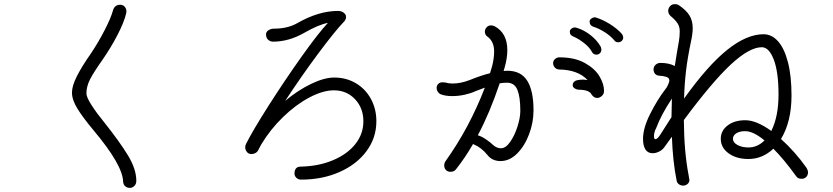

<svg xmlns="http://www.w3.org/2000/svg" viewBox="-20 -832 4040 931"><path d="M577 49Q575 -32 433 -201Q382 -262 355.5 -305Q329 -348 329 -383Q329 -415 352 -461Q375 -507 421 -573Q456 -625 487 -685Q518 -745 528 -782Q536 -809 563 -809Q576 -809 584.5 -799.5Q593 -790 593 -777Q593 -771 592 -768Q582 -725 550.5 -664Q519 -603 479 -545Q435 -483 417 -448Q399 -413 399 -379Q399 -361 424 -322Q449 -283 486 -238Q560 -145 600.5 -78.5Q641 -12 641 45Q641 60 631.5 69.5Q622 79 610 79Q595 79 586.5 70.5Q578 62 577 49Z M1805 -244Q1805 -164 1757.5 -99.5Q1710 -35 1626.5 2Q1543 39 1440 39Q1426 39 1417 30Q1408 21 1408 10Q1408 -24 1438 -24Q1526 -26 1595.5 -55.5Q1665 -85 1703.5 -134Q1742 -183 1742 -244Q1742 -308 1701.5 -351Q1661 -394 1599 -394Q1546 -394 1480.5 -359.5Q1415 -325 1353 -265Q1291 -205 1247 -132Q1241 -122 1231 -102Q1227 -94 1218 -89.5Q1209 -85 1199 -85Q1185 -85 1177 -95.5Q1169 -106 1169 -118Q1169 -128 1174 -136Q1205 -198 1282 -319Q1359 -440 1441 -555.5Q1523 -671 1570 -721Q1525 -713 1452 -671Q1379 -630 1304 -630Q1291 -630 1280.5 -639Q1270 -648 1270 -665Q1270 -678 1282 -685.5Q1294 -693 1308 -693Q1375 -693 1422 -720Q1525 -779 1619 -779Q1635 -779 1646.5 -770.5Q1658 -762 1658 -750Q1658 -739 1650 -729Q1607 -685 1525 -575Q1443 -465 1363 -343Q1424 -394 1488 -425Q1552 -456 1601 -456Q1659 -456 1705.5 -428.5Q1752 -401 1778.5 -352.5Q1805 -304 1805 -244Z M2567 -297Q2567 -238 2545.5 -181Q2524 -124 2487.5 -87.5Q2451 -51 2407 -51Q2367 -51 2344 -80Q2314 -117 2277 -132L2274 -134Q2234 -65 2191 -11Q2182 1 2165 1Q2150 1 2142 -8Q2134 -17 2134 -30Q2134 -41 2140 -50Q2256 -212 2331 -407L2286 -390Q2265 -380 2234.5 -373Q2204 -366 2172 -366Q2138 -366 2114 -376Q2107 -380 2102 -388.5Q2097 -397 2097 -406Q2098 -419 2106 -426Q2114 -433 2126 -433Q2134 -433 2139 -432Q2156 -427 2174 -427Q2214 -427 2258 -444Q2312 -466 2356 -477L2366 -510Q2376 -549 2376 -583Q2376 -631 2343 -655Q2331 -663 2331 -680Q2332 -692 2340.5 -700.5Q2349 -709 2361 -709Q2368 -709 2378 -705Q2440 -672 2440 -589Q2440 -549 2426 -501Q2425 -498 2424 -495Q2423 -492 2422 -488Q2428 -489 2440 -489Q2506 -489 2536.5 -440.5Q2567 -392 2567 -297ZM2909 -391Q2909 -376 2898 -366.5Q2887 -357 2876 -357Q2860 -357 2849 -373Q2838 -397 2785 -397Q2774 -398 2765.5 -404Q2757 -410 2757 -419Q2757 -428 2763 -434.5Q2769 -441 2778 -443Q2792 -446 2809 -446Q2815 -446 2829 -444Q2782 -494 2690 -495Q2678 -496 2670 -505Q2662 -514 2662 -526Q2662 -537 2671 -545.5Q2680 -554 2692 -554Q2766 -554 2815 -527Q2864 -500 2886.5 -462.5Q2909 -425 2909 -391ZM2503 -295Q2503 -361 2489 -396Q2475 -431 2438 -431Q2421 -431 2403 -428Q2355 -285 2297 -176Q2315 -171 2337 -156Q2359 -141 2371 -129Q2389 -113 2409 -113Q2432 -113 2453.5 -143.5Q2475 -174 2489 -217.5Q2503 -261 2503 -295ZM2959 -636Q2941 -658 2911.5 -676.5Q2882 -695 2858 -702Q2839 -708 2839 -728Q2839 -735 2846 -741Q2853 -747 2862 -748Q2868 -748 2870 -747Q2902 -737 2937 -715.5Q2972 -694 2996 -667Q3000 -662 3002 -651Q3002 -640 2994.5 -633.5Q2987 -627 2978 -627Q2965 -627 2959 -636ZM2850 -581Q2838 -603 2812.5 -623Q2787 -643 2762 -654Q2752 -658 2747.5 -663.5Q2743 -669 2743 -679Q2743 -687 2751 -693Q2759 -699 2768 -699Q2771 -699 2780 -696Q2812 -686 2843 -662Q2874 -638 2892 -607Q2896 -599 2896 -592Q2896 -581 2889 -574Q2882 -567 2872 -567Q2865 -567 2859 -570.5Q2853 -574 2850 -581Z M3898 4Q3898 17 3889.5 26Q3881 35 3868 35Q3848 35 3841 23Q3781 -60 3730 -111Q3677 -61 3609 -61Q3551 -61 3513 -88.5Q3475 -116 3475 -159Q3475 -198 3508 -223.5Q3541 -249 3594 -249Q3648 -249 3720 -197Q3755 -267 3755 -374Q3755 -483 3732 -543Q3709 -603 3674 -603Q3614 -603 3524 -519.5Q3434 -436 3296 -250Q3297 -96 3319 17Q3323 37 3323 41Q3323 52 3314 60Q3305 68 3293 68Q3281 68 3272 61.5Q3263 55 3261 44Q3242 -51 3238 -169L3202 -119Q3191 -104 3175 -96.5Q3159 -89 3145 -89Q3121 -89 3109.5 -107.5Q3098 -126 3098 -158Q3098 -211 3132.5 -279.5Q3167 -348 3206 -399Q3211 -404 3217 -416Q3223 -428 3225 -437Q3227 -443 3224 -449Q3222 -456 3208.5 -460Q3195 -464 3176 -465Q3164 -466 3156.5 -474Q3149 -482 3149 -496Q3149 -509 3159 -518Q3169 -527 3182 -527Q3224 -527 3252 -512Q3265 -595 3272 -632Q3276 -655 3276 -681Q3276 -703 3265 -719.5Q3254 -736 3231 -755Q3220 -766 3220 -780Q3221 -794 3230 -803Q3239 -812 3253 -812Q3264 -812 3273 -806Q3308 -782 3323.5 -756.5Q3339 -731 3339 -695Q3339 -682 3336.5 -663.5Q3334 -645 3331 -633Q3314 -552 3306.5 -488.5Q3299 -425 3297 -354Q3412 -515 3506.5 -590.5Q3601 -666 3682 -666Q3722 -666 3752.5 -632Q3783 -598 3800.5 -531Q3818 -464 3818 -369Q3818 -242 3767 -158Q3835 -97 3891 -18Q3898 -6 3898 4ZM3236 -264Q3236 -296 3238 -354Q3186 -276 3161 -209Q3157 -203 3154 -192Q3151 -181 3151 -172Q3151 -157 3158 -157Q3168 -157 3183 -181ZM3687 -151Q3633 -196 3593 -196Q3566 -196 3550 -185.5Q3534 -175 3534 -159Q3534 -141 3556 -129Q3578 -117 3609 -117Q3653 -117 3687 -151Z"/></svg>

Font: Tsukimi Rounded
Style: Regular
Weight: 400
Designer: Takashi Funayama
Foundry: Takashi Funayama
Version: Version 1.032; ttfautohint (v1.8.3)